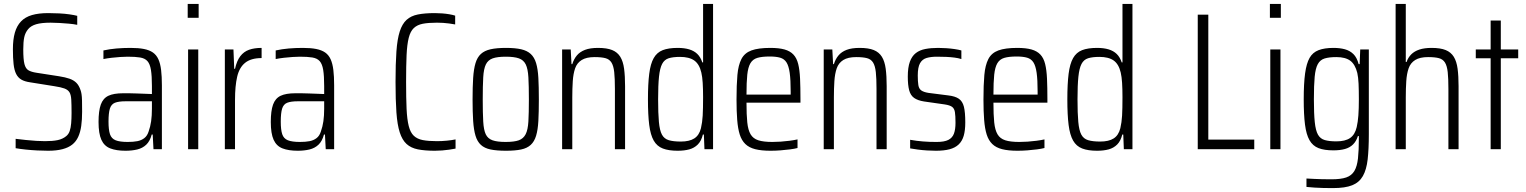

<svg xmlns="http://www.w3.org/2000/svg" viewBox="-20 -763 7807 982"><path d="M226 8Q201 8 171 6.5Q141 5 112 2Q83 -1 60 -5V-53Q85 -50 112.5 -47Q140 -44 165.5 -42.5Q191 -41 210 -41Q250 -41 275.5 -46.5Q301 -52 319 -67Q331 -77 336.5 -93Q342 -109 344 -132.5Q346 -156 346 -185Q346 -228 344.5 -253.5Q343 -279 335 -291.5Q327 -304 309.5 -310.5Q292 -317 259 -322L134 -342Q106 -346 89 -356Q72 -366 62.5 -385Q53 -404 49.5 -435Q46 -466 46 -511Q46 -561 56 -596Q66 -631 87.5 -653.5Q109 -676 143.5 -686Q178 -696 227 -696Q255 -696 283.5 -694.5Q312 -693 336 -689.5Q360 -686 375 -682V-636Q356 -640 332 -642Q308 -644 284.5 -645.5Q261 -647 239 -647Q192 -647 165 -639Q138 -631 124 -614Q109 -596 104 -572.5Q99 -549 99 -510Q99 -459 105 -435.5Q111 -412 125.5 -403.5Q140 -395 166 -391L282 -373Q314 -368 335.5 -360.5Q357 -353 370.5 -339.5Q384 -326 392 -302Q395 -294 397 -281.5Q399 -269 399.5 -248Q400 -227 400 -192Q400 -151 395.5 -119Q391 -87 380 -63Q369 -39 349.5 -23.5Q330 -8 299.5 0Q269 8 226 8Z M622 8Q575 8 544 -4Q513 -16 498.5 -48Q484 -80 484 -139Q484 -196 495.5 -228Q507 -260 534 -273Q561 -286 610 -286Q622 -286 640 -286Q658 -286 678.5 -285Q699 -284 719 -283.5Q739 -283 757 -282V-323Q757 -375 752 -405.5Q747 -436 734 -450.5Q721 -465 696.5 -469Q672 -473 633 -473Q617 -473 595 -471.5Q573 -470 551 -467.5Q529 -465 509 -461V-505Q541 -512 575.5 -515Q610 -518 648 -518Q688 -518 716 -512.5Q744 -507 762 -494.5Q780 -482 790 -460Q800 -438 804 -405Q808 -372 808 -327V0H765L761 -75H756Q747 -41 728 -23Q709 -5 682 1.5Q655 8 622 8ZM633 -37Q662 -37 682.5 -41Q703 -45 718 -56.5Q733 -68 740 -90Q749 -115 753 -143Q757 -171 757 -207V-245H623Q587 -245 568 -237.5Q549 -230 542 -207.5Q535 -185 535 -141Q535 -99 542.5 -76.5Q550 -54 571.5 -45.5Q593 -37 633 -37Z M940 -672V-743H996V-672ZM942 0V-510H994V0Z M1130 0V-510H1174L1178 -411H1182Q1191 -452 1209 -475.5Q1227 -499 1254 -508.5Q1281 -518 1318 -518V-466Q1264 -466 1234 -442Q1204 -418 1193 -370.5Q1182 -323 1182 -252V0Z M1503 8Q1456 8 1425 -4Q1394 -16 1379.5 -48Q1365 -80 1365 -139Q1365 -196 1376.5 -228Q1388 -260 1415 -273Q1442 -286 1491 -286Q1503 -286 1521 -286Q1539 -286 1559.5 -285Q1580 -284 1600 -283.5Q1620 -283 1638 -282V-323Q1638 -375 1633 -405.5Q1628 -436 1615 -450.5Q1602 -465 1577.5 -469Q1553 -473 1514 -473Q1498 -473 1476 -471.5Q1454 -470 1432 -467.5Q1410 -465 1390 -461V-505Q1422 -512 1456.5 -515Q1491 -518 1529 -518Q1569 -518 1597 -512.5Q1625 -507 1643 -494.5Q1661 -482 1671 -460Q1681 -438 1685 -405Q1689 -372 1689 -327V0H1646L1642 -75H1637Q1628 -41 1609 -23Q1590 -5 1563 1.5Q1536 8 1503 8ZM1514 -37Q1543 -37 1563.5 -41Q1584 -45 1599 -56.5Q1614 -68 1621 -90Q1630 -115 1634 -143Q1638 -171 1638 -207V-245H1504Q1468 -245 1449 -237.5Q1430 -230 1423 -207.5Q1416 -185 1416 -141Q1416 -99 1423.5 -76.5Q1431 -54 1452.5 -45.5Q1474 -37 1514 -37Z M2204 8Q2153 8 2117.5 1Q2082 -6 2059.5 -26.5Q2037 -47 2024.5 -86Q2012 -125 2007.5 -188Q2003 -251 2003 -344Q2003 -437 2007.5 -500Q2012 -563 2024.5 -602Q2037 -641 2059.5 -661.5Q2082 -682 2117.5 -689Q2153 -696 2204 -696Q2222 -696 2241.5 -694.5Q2261 -693 2278.5 -690Q2296 -687 2308 -683V-638Q2292 -641 2276.5 -643Q2261 -645 2246 -646Q2231 -647 2215 -647Q2171 -647 2142.5 -641.5Q2114 -636 2096.5 -619.5Q2079 -603 2070.5 -569.5Q2062 -536 2059.5 -481.5Q2057 -427 2057 -344Q2057 -261 2059.5 -206.5Q2062 -152 2070.5 -118.5Q2079 -85 2096.5 -68.5Q2114 -52 2142.5 -46.5Q2171 -41 2215 -41Q2240 -41 2265.5 -43.5Q2291 -46 2310 -50V-3Q2295 0 2277.5 2.5Q2260 5 2241.5 6.5Q2223 8 2204 8Z M2568 8Q2520 8 2489 1.5Q2458 -5 2439.5 -22Q2421 -39 2412 -69Q2403 -99 2400 -144.5Q2397 -190 2397 -254Q2397 -319 2400 -364.5Q2403 -410 2412 -440Q2421 -470 2439.5 -487Q2458 -504 2489 -511Q2520 -518 2568 -518Q2615 -518 2645.5 -511Q2676 -504 2694.5 -487Q2713 -470 2722 -440Q2731 -410 2733.5 -364.5Q2736 -319 2736 -254Q2736 -190 2733.5 -144.5Q2731 -99 2722 -69Q2713 -39 2694.5 -22Q2676 -5 2645.5 1.5Q2615 8 2568 8ZM2566 -37Q2610 -37 2633.5 -45.5Q2657 -54 2668.5 -76.5Q2680 -99 2682.5 -142Q2685 -185 2685 -254Q2685 -324 2682.5 -367.5Q2680 -411 2669 -433.5Q2658 -456 2634 -464.5Q2610 -473 2567 -473Q2524 -473 2500 -464.5Q2476 -456 2465 -433.5Q2454 -411 2451.5 -367.5Q2449 -324 2449 -254Q2449 -185 2451.5 -141.5Q2454 -98 2464.5 -76Q2475 -54 2499 -45.5Q2523 -37 2566 -37Z M2855 0V-510H2899L2903 -435H2907Q2915 -461 2930.5 -479.5Q2946 -498 2972 -508Q2998 -518 3039 -518Q3084 -518 3111 -507Q3138 -496 3152.5 -472.5Q3167 -449 3172 -411.5Q3177 -374 3177 -322V0H3125V-308Q3125 -362 3121.5 -394Q3118 -426 3107.5 -443Q3097 -460 3076.5 -465.5Q3056 -471 3021 -471Q2979 -471 2955 -456Q2931 -441 2921.5 -413.5Q2912 -386 2909.5 -348Q2907 -310 2907 -265V0Z M3446 8Q3400 8 3370 -3.5Q3340 -15 3323.5 -44Q3307 -73 3300.5 -124Q3294 -175 3294 -255Q3294 -334 3300.5 -385.5Q3307 -437 3323.5 -466Q3340 -495 3369.5 -506.5Q3399 -518 3446 -518Q3480 -518 3505 -510.5Q3530 -503 3546.5 -487Q3563 -471 3572 -444H3576V-743H3627V0H3583L3580 -75H3575Q3567 -42 3549 -24Q3531 -6 3505.5 1Q3480 8 3446 8ZM3462 -39Q3506 -39 3531 -55Q3556 -71 3565 -107Q3572 -137 3574 -171.5Q3576 -206 3576 -266Q3576 -308 3574 -339.5Q3572 -371 3567 -392Q3557 -435 3531 -453.5Q3505 -472 3458 -472Q3422 -472 3400 -465Q3378 -458 3366.5 -436Q3355 -414 3350.5 -370.5Q3346 -327 3346 -255Q3346 -183 3350 -139.5Q3354 -96 3365.5 -74.5Q3377 -53 3400.5 -46Q3424 -39 3462 -39Z M3921 8Q3874 8 3842.5 0Q3811 -8 3792 -26.5Q3773 -45 3763.5 -75Q3754 -105 3750.5 -149.5Q3747 -194 3747 -254Q3747 -329 3751.5 -379.5Q3756 -430 3772 -461Q3788 -492 3823 -505Q3858 -518 3920 -518Q3964 -518 3992.5 -510Q4021 -502 4038 -484Q4055 -466 4062.5 -435.5Q4070 -405 4072 -360.5Q4074 -316 4074 -256V-238H3798Q3798 -176 3802 -137Q3806 -98 3819 -76Q3832 -54 3858.5 -45.5Q3885 -37 3930 -37Q3950 -37 3972.5 -38.5Q3995 -40 4018 -43Q4041 -46 4059 -50V-6Q4044 -2 4021 1Q3998 4 3972 6Q3946 8 3921 8ZM4024 -259V-294Q4024 -355 4019 -390.5Q4014 -426 4002.5 -444Q3991 -462 3970 -468Q3949 -474 3917 -474Q3877 -474 3853.5 -467Q3830 -460 3818 -439.5Q3806 -419 3802 -381Q3798 -343 3798 -279H4043Z M4193 0V-510H4237L4241 -435H4245Q4253 -461 4268.5 -479.5Q4284 -498 4310 -508Q4336 -518 4377 -518Q4422 -518 4449 -507Q4476 -496 4490.5 -472.5Q4505 -449 4510 -411.5Q4515 -374 4515 -322V0H4463V-308Q4463 -362 4459.5 -394Q4456 -426 4445.5 -443Q4435 -460 4414.5 -465.5Q4394 -471 4359 -471Q4317 -471 4293 -456Q4269 -441 4259.5 -413.5Q4250 -386 4247.5 -348Q4245 -310 4245 -265V0Z M4767 8Q4746 8 4721.5 6.5Q4697 5 4674.5 2Q4652 -1 4635 -4V-48Q4651 -45 4667.5 -43Q4684 -41 4701 -39.5Q4718 -38 4735.5 -37.5Q4753 -37 4771 -37Q4810 -37 4830.5 -47.5Q4851 -58 4859 -79.5Q4867 -101 4867 -135Q4867 -171 4864 -189.5Q4861 -208 4849.5 -216.5Q4838 -225 4811 -229L4706 -244Q4674 -249 4655.5 -262Q4637 -275 4630 -301.5Q4623 -328 4623 -371Q4623 -418 4633.5 -447Q4644 -476 4664 -491.5Q4684 -507 4713 -512.5Q4742 -518 4778 -518Q4799 -518 4820.5 -516.5Q4842 -515 4862.5 -512Q4883 -509 4897 -505V-461Q4881 -466 4861.5 -468.5Q4842 -471 4820 -472Q4798 -473 4772 -473Q4741 -473 4719 -466.5Q4697 -460 4685.5 -439.5Q4674 -419 4674 -377Q4674 -346 4677 -327.5Q4680 -309 4692 -300.5Q4704 -292 4728 -288L4830 -275Q4865 -271 4884 -258Q4903 -245 4910 -217Q4917 -189 4917 -137Q4917 -96 4909 -68.5Q4901 -41 4883 -24Q4865 -7 4836.5 0.5Q4808 8 4767 8Z M5184 8Q5137 8 5105.5 0Q5074 -8 5055 -26.5Q5036 -45 5026.5 -75Q5017 -105 5013.5 -149.5Q5010 -194 5010 -254Q5010 -329 5014.5 -379.5Q5019 -430 5035 -461Q5051 -492 5086 -505Q5121 -518 5183 -518Q5227 -518 5255.5 -510Q5284 -502 5301 -484Q5318 -466 5325.5 -435.5Q5333 -405 5335 -360.5Q5337 -316 5337 -256V-238H5061Q5061 -176 5065 -137Q5069 -98 5082 -76Q5095 -54 5121.5 -45.5Q5148 -37 5193 -37Q5213 -37 5235.5 -38.5Q5258 -40 5281 -43Q5304 -46 5322 -50V-6Q5307 -2 5284 1Q5261 4 5235 6Q5209 8 5184 8ZM5287 -259V-294Q5287 -355 5282 -390.5Q5277 -426 5265.5 -444Q5254 -462 5233 -468Q5212 -474 5180 -474Q5140 -474 5116.5 -467Q5093 -460 5081 -439.5Q5069 -419 5065 -381Q5061 -343 5061 -279H5306Z M5591 8Q5545 8 5515 -3.5Q5485 -15 5468.5 -44Q5452 -73 5445.5 -124Q5439 -175 5439 -255Q5439 -334 5445.5 -385.5Q5452 -437 5468.5 -466Q5485 -495 5514.5 -506.5Q5544 -518 5591 -518Q5625 -518 5650 -510.5Q5675 -503 5691.5 -487Q5708 -471 5717 -444H5721V-743H5772V0H5728L5725 -75H5720Q5712 -42 5694 -24Q5676 -6 5650.5 1Q5625 8 5591 8ZM5607 -39Q5651 -39 5676 -55Q5701 -71 5710 -107Q5717 -137 5719 -171.5Q5721 -206 5721 -266Q5721 -308 5719 -339.5Q5717 -371 5712 -392Q5702 -435 5676 -453.5Q5650 -472 5603 -472Q5567 -472 5545 -465Q5523 -458 5511.5 -436Q5500 -414 5495.5 -370.5Q5491 -327 5491 -255Q5491 -183 5495 -139.5Q5499 -96 5510.5 -74.5Q5522 -53 5545.5 -46Q5569 -39 5607 -39Z M6106 0V-688H6160V-49H6395V0Z M6475 -672V-743H6531V-672ZM6477 0V-510H6529V0Z M6798 199Q6773 199 6749 198.5Q6725 198 6703.5 196.5Q6682 195 6662 193V150Q6681 151 6700.5 152Q6720 153 6742 153.5Q6764 154 6790 154Q6838 154 6865.5 144.5Q6893 135 6907 111.5Q6921 88 6925.5 47Q6930 6 6930 -56V-67H6925Q6917 -41 6900.5 -24.5Q6884 -8 6859 -1Q6834 6 6800 6Q6753 6 6723.5 -5.5Q6694 -17 6677.5 -46Q6661 -75 6654.5 -126Q6648 -177 6648 -255Q6648 -336 6655 -387.5Q6662 -439 6678 -467Q6694 -495 6724 -506.5Q6754 -518 6800 -518Q6833 -518 6858.5 -511Q6884 -504 6902 -486.5Q6920 -469 6929 -435H6934L6937 -510H6981V-77Q6981 0 6975 52.5Q6969 105 6950.5 137.5Q6932 170 6896 184.5Q6860 199 6798 199ZM6815 -40Q6860 -40 6885 -57Q6910 -74 6919 -113Q6925 -139 6927.5 -173Q6930 -207 6930 -255Q6930 -302 6928.5 -335Q6927 -368 6922 -390Q6911 -434 6886 -452.5Q6861 -471 6815 -471Q6778 -471 6755 -464Q6732 -457 6720 -435Q6708 -413 6704 -370Q6700 -327 6700 -255Q6700 -182 6704.5 -138.5Q6709 -95 6721 -74Q6733 -53 6756 -46.5Q6779 -40 6815 -40Z M7118 0V-743H7170V-446H7174Q7182 -469 7198 -485Q7214 -501 7239.5 -509.5Q7265 -518 7302 -518Q7347 -518 7374 -507Q7401 -496 7415.5 -472.5Q7430 -449 7435 -411.5Q7440 -374 7440 -322V0H7388V-308Q7388 -362 7384.5 -394Q7381 -426 7370.5 -443Q7360 -460 7339.5 -465.5Q7319 -471 7284 -471Q7242 -471 7218 -456Q7194 -441 7184.5 -413.5Q7175 -386 7172.5 -348Q7170 -310 7170 -265V0Z M7604 0V-465H7528V-510H7604V-658H7656V-510H7745V-465H7656V0Z"/></svg>

Font: Saira Condensed Light
Style: Regular
Weight: 300
Width: 3
Designer: Hector Gatti with collaboration of the Omnibus-Type team
Foundry: Omnibus-Type
Version: Version 1.101